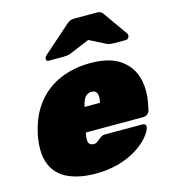

<svg xmlns="http://www.w3.org/2000/svg" viewBox="-114 -857 849 958"><g transform="rotate(-15 310.5 -377.5)"><path d="M263 10Q176 10 117.5 -18.5Q59 -47 37 -106.5Q15 -166 34 -259Q35 -261 35 -263Q35 -265 36 -266Q56 -352 103.5 -411Q151 -470 221.5 -500Q292 -530 377 -530Q475 -530 529.5 -492.5Q584 -455 601.5 -393.5Q619 -332 604 -258L598 -228Q596 -217 586 -209Q576 -201 565 -201H267Q267 -200 266.5 -199Q266 -198 266 -196Q262 -176 262.5 -162.5Q263 -149 270.5 -142Q278 -135 292 -135Q298 -135 303 -137Q308 -139 313 -143.5Q318 -148 325 -153Q336 -162 342.5 -164.5Q349 -167 361 -167H550Q560 -167 565 -161Q570 -155 567 -145Q562 -126 540 -99.5Q518 -73 479.5 -48Q441 -23 386.5 -6.5Q332 10 263 10ZM294 -326H374V-327Q379 -349 377 -363Q375 -377 367.5 -383.5Q360 -390 347 -390Q334 -390 323.5 -383.5Q313 -377 306 -363Q299 -349 294 -327ZM182 -595Q166 -595 169 -611Q171 -619 177 -624L315 -746Q327 -757 336 -761Q345 -765 356 -765H476Q487 -765 494.5 -761Q502 -757 509 -746L595 -624Q599 -619 597 -611Q594 -595 578 -595H520Q510 -595 500.5 -596Q491 -597 481 -602L398 -644L297 -602Q286 -597 276 -596Q266 -595 256 -595Z"/></g></svg>

Font: Rubik Black
Style: Italic
Weight: 900
Italic angle: -12°
Designer: Hubert and Fischer
Foundry: Hubert and Fischer
Version: Version 2.300;gftools[0.9.30]